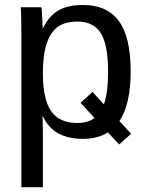

<svg xmlns="http://www.w3.org/2000/svg" viewBox="-20 -558 596 785"><path d="M514.2 -266.6Q514.2 -131.3 468.3 -63L516.1 -11.2L467.3 32.7L421.4 -16.6Q378.9 9.8 319.8 9.8Q197.8 9.8 155.8 -82H153.3Q155.3 -78.1 155.3 1V207.5H67.4V-420.4Q67.4 -502 64.5 -528.3H149.4Q149.9 -526.4 150.9 -514.4Q151.9 -502.4 153.1 -477.5Q154.3 -452.6 154.3 -443.4H156.2Q179.7 -492.2 218.3 -514.9Q256.8 -537.6 319.8 -537.6Q417.5 -537.6 465.8 -472.2Q514.2 -406.7 514.2 -266.6ZM421.9 -264.6Q421.9 -375 392.1 -422.4Q362.3 -469.7 297.4 -469.7Q245.1 -469.7 215.6 -447.8Q186 -425.8 170.7 -379.2Q155.3 -332.5 155.3 -257.8Q155.3 -153.8 188.5 -104.5Q221.7 -55.2 296.4 -55.2Q339.4 -55.2 366.7 -75.7L309.1 -137.7L358.4 -182.1L404.8 -131.3Q421.9 -179.2 421.9 -264.6Z"/></svg>

Font: Liberation Sans
Style: Regular
Weight: 400
Designer: Steve Matteson
Foundry: Ascender Corporation
Version: Version 2.00.1